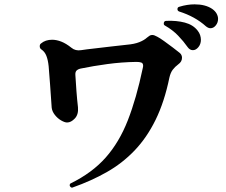

<svg xmlns="http://www.w3.org/2000/svg" viewBox="-20 -850 1040 884"><path d="M315 13Q314 13 313.5 13.5Q313 14 312 14Q306 14 302 7Q301 6 301 3Q301 -4 306 -6Q404 -54 466.5 -124.5Q529 -195 568.5 -296Q608 -397 637 -535Q638 -539 638.5 -542Q639 -545 639 -547Q639 -559 630.5 -562Q622 -565 608 -565Q540 -564 474 -555Q408 -546 355 -535Q342 -533 334 -526.5Q326 -520 327 -505Q329 -470 332 -430Q335 -390 339 -356Q342 -323 324.5 -304.5Q307 -286 289 -286Q278 -286 261.5 -295.5Q245 -305 232.5 -321Q220 -337 218 -354Q214 -410 210.5 -461.5Q207 -513 204 -545Q201 -574 193.5 -593Q186 -612 171 -622Q163 -627 163 -637Q163 -646 169 -650Q189 -667 220 -667Q240 -667 262 -658.5Q284 -650 309 -630Q327 -615 353 -619Q379 -623 416 -627Q453 -631 492.5 -636Q532 -641 564 -644Q599 -647 621.5 -656Q644 -665 657 -677Q663 -682 668.5 -685.5Q674 -689 681 -689Q690 -689 704 -681Q716 -675 736 -660.5Q756 -646 776 -631Q796 -616 808 -606Q818 -597 818 -584Q818 -566 801 -554Q785 -542 775 -528.5Q765 -515 760 -493Q737 -381 696.5 -298.5Q656 -216 599.5 -157Q543 -98 471.5 -57.5Q400 -17 315 13ZM844 -633Q825 -660 800 -686Q775 -712 740 -732Q734 -735 734 -741Q734 -754 746 -754Q793 -756 831 -746Q869 -736 890 -709Q898 -699 901.5 -688Q905 -677 905 -667Q905 -647 893.5 -633Q882 -619 868 -619Q854 -619 844 -633ZM928 -729Q878 -774 805 -797Q797 -800 797 -808Q797 -817 806 -819Q842 -830 876 -830Q926 -830 957 -809Q971 -799 977.5 -787Q984 -775 984 -763Q984 -746 973.5 -733Q963 -720 949 -720Q939 -720 928 -729Z"/></svg>

Font: Zen Antique Soft
Style: Regular
Weight: 400
Designer: Yoshimichi Ohira
Foundry: Positype
Version: Version 1.001